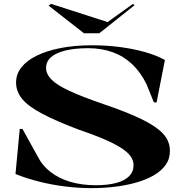

<svg xmlns="http://www.w3.org/2000/svg" viewBox="-20 -957 941 992"><path d="M453 15Q387 15 317.5 6.5Q248 -2 182.5 -18.5Q117 -35 60 -58L82 -291H96L173 -152Q197 -103 240.5 -69Q284 -35 343.5 -17.5Q403 0 475 0Q538 0 581.5 -12Q625 -24 647.5 -47Q670 -70 670 -103Q670 -135 644 -162.5Q618 -190 557 -220Q496 -250 390 -286Q268 -332 196 -370.5Q124 -409 93.5 -447Q63 -485 63 -531Q63 -574 90.5 -609Q118 -644 170 -669.5Q222 -695 294 -709Q366 -723 455 -723Q533 -723 603.5 -713.5Q674 -704 732.5 -687Q791 -670 832 -647L789 -428H775L737 -522Q706 -585 661.5 -626.5Q617 -668 560 -688Q503 -708 436 -708Q367 -708 318 -696Q269 -684 243.5 -661.5Q218 -639 218 -606Q218 -575 245.5 -546.5Q273 -518 338.5 -487.5Q404 -457 515 -419Q612 -386 677.5 -357Q743 -328 783 -300Q823 -272 840.5 -242.5Q858 -213 858 -178Q858 -136 835.5 -104.5Q813 -73 773.5 -50.5Q734 -28 682.5 -13.5Q631 1 572.5 8Q514 15 453 15ZM667 -937 675 -930 493 -785H414L231 -928L244 -937L536 -843Z"/></svg>

Font: Kalnia SemiExpanded Medium
Style: Regular
Weight: 500
Width: 6
Designer: Frida Medrano
Foundry: Frida Medrano
Version: Version 1.105